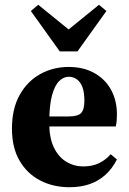

<svg xmlns="http://www.w3.org/2000/svg" viewBox="-20 -768 541 803"><path d="M271 15Q202 15 147.5 -13.5Q93 -42 61.5 -96.5Q30 -151 30 -230Q30 -313 62 -370.5Q94 -428 148 -458Q202 -488 267 -488Q330 -488 375.5 -462Q421 -436 445 -391.5Q469 -347 469 -290Q469 -274 468 -263Q467 -252 464 -239H92V-281H267Q306 -281 319.5 -295.5Q333 -310 333 -346Q333 -382 324.5 -404Q316 -426 301 -436.5Q286 -447 268 -447Q246 -447 227.5 -429Q209 -411 197.5 -369Q186 -327 186 -253Q186 -192 205 -152Q224 -112 256.5 -92Q289 -72 329 -72Q365 -72 393 -85Q421 -98 443 -123L469 -101Q449 -62 420.5 -36.5Q392 -11 355 2Q318 15 271 15ZM140 -748 300 -618H234L394 -748L425 -722L304 -553H230L109 -722Z"/></svg>

Font: Source Serif 4 36pt
Style: Bold
Weight: 700
Designer: Frank Grießhammer
Foundry: Adobe Systems Incorporated
Version: Version 4.004;hotconv 1.0.116;makeotfexe 2.5.65601